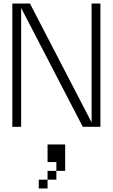

<svg xmlns="http://www.w3.org/2000/svg" viewBox="-20 -720 640 1090"><path d="M450 0H550V-700H500V-25L150 -700H50V0H100V-675ZM200 350H250V300H200ZM250 300H300V250H250ZM250 200H300V250H350V100H250Z"/></svg>

Font: LS-VG5000 Light
Style: Regular
Weight: 400
Designer: Justin Bihan, 2021
Foundry: Justin Bihan, 2021
Version: Version 1.000;Glyphs 3.1.2 (3151)